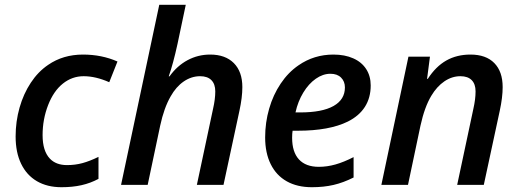

<svg xmlns="http://www.w3.org/2000/svg" viewBox="-20 -780 2191 810"><path d="M45.9 -204.1Q45.9 -267.6 62.5 -325.9Q79.1 -384.3 109.9 -430.9Q140.6 -477.5 183.1 -506.3Q246.1 -549.8 330.1 -549.8Q409.2 -549.8 475.6 -520.5L440.9 -433.1Q383.8 -458.5 333 -458.5Q284.2 -458.5 245.1 -427.2Q206.1 -396 183.1 -336.9Q159.7 -276.9 159.7 -210Q159.7 -143.1 190.4 -110.8Q216.3 -83.5 262.7 -83.5Q296.9 -83.5 327.6 -91.8Q358.4 -100.1 395.5 -118.2V-25.4Q361.8 -7.3 324 1.2Q286.1 9.8 239.3 9.8Q179.2 9.8 135.7 -15.6Q92.3 -41 69.1 -89.1Q45.9 -137.2 45.9 -204.1Z M651.9 -759.8H763.7L729 -595.2Q710.4 -510.3 691.9 -458H695.3Q727.1 -502.4 771.2 -526.1Q815.4 -549.8 866.7 -549.8Q930.7 -549.8 966.6 -513.7Q1002.4 -477.5 1002.4 -412.6Q1002.4 -369.1 990.2 -313L922.9 0H810.5L878.9 -321.3Q888.2 -361.8 888.2 -394.5Q888.2 -425.3 871.8 -441.9Q855.5 -458.5 824.2 -458.5Q787.6 -458.5 755.1 -436.3Q722.7 -414.1 699.7 -373Q671.9 -324.7 655.8 -250L603 0H490.7Z M1098.6 -200.2Q1098.6 -263.2 1115.5 -321.5Q1132.3 -379.9 1164.1 -427.2Q1195.8 -474.6 1239.3 -504.4Q1304.7 -549.8 1386.7 -549.8Q1434.6 -549.8 1470.2 -533.9Q1505.9 -518.1 1524.9 -488.5Q1543.9 -459 1543.9 -419.4Q1543.9 -367.7 1519.5 -329.3Q1495.1 -291 1447.3 -267.1Q1369.1 -228.5 1236.3 -228.5H1214.4Q1212.4 -216.8 1212.4 -198.7Q1212.4 -138.7 1241.2 -107.4Q1270 -76.2 1325.2 -76.2Q1359.9 -76.2 1395.3 -86.2Q1430.7 -96.2 1471.7 -117.2V-31.2Q1428.2 -9.3 1387 0.2Q1345.7 9.8 1295.9 9.8Q1233.9 9.8 1189.7 -15.1Q1145.5 -40 1122.1 -87.4Q1098.6 -134.8 1098.6 -200.2ZM1435.1 -411.1Q1435.1 -436.5 1418.9 -452.6Q1402.8 -468.8 1374 -468.8Q1342.3 -468.8 1312.3 -447.8Q1282.2 -426.8 1259.5 -389.4Q1236.8 -352.1 1226.6 -305.7H1246.1Q1338.9 -305.7 1387 -332.8Q1435.1 -359.9 1435.1 -411.1Z M1703.1 -541H1793.9L1781.7 -447.3H1784.7Q1818.4 -499.5 1862.8 -524.7Q1907.2 -549.8 1964.8 -549.8Q2030.3 -549.8 2065.4 -513.9Q2100.6 -478 2100.6 -412.6Q2100.6 -369.1 2088.4 -313L2021 0H1908.7L1977.1 -321.3Q1986.3 -361.8 1986.3 -394.5Q1986.3 -425.3 1970 -441.9Q1953.6 -458.5 1922.4 -458.5Q1886.7 -458.5 1854.7 -436.8Q1822.8 -415 1799.3 -375.5Q1771 -328.1 1753.9 -250L1701.2 0H1588.9Z"/></svg>

Font: Viking Open Sans Light
Style: Bold Italic
Weight: 600
Italic angle: -12°
Foundry: Ascender Corporation
Version: Version 2.000